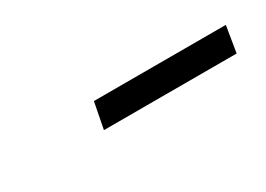

<svg xmlns="http://www.w3.org/2000/svg" viewBox="-19 -772 295 213"><g transform="rotate(-30 129.0 -665.0)"><path d="M82 -649H252L257.5 -682.5H88.5Z"/></g></svg>

Font: Anybody ExtraCondensed
Style: Italic
Weight: 400
Width: 2
Italic angle: -10°
Version: Version 1.113;gftools[0.9.25]